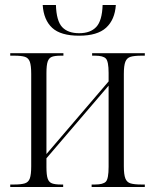

<svg xmlns="http://www.w3.org/2000/svg" viewBox="-20 -749 621 769"><path d="M297 -606Q223 -606 189 -637.5Q155 -669 151 -729H204Q206 -665 229 -640.5Q252 -616 297 -616Q342 -616 365.5 -641Q389 -666 391 -729H444Q440 -670 405 -638Q370 -606 297 -606ZM21 0V-10H37Q64 -10 79 -14.5Q94 -19 99.5 -34.5Q105 -50 105 -83V-453Q105 -486 99.5 -501.5Q94 -517 79.5 -521.5Q65 -526 38 -526H21V-536H234V-526H223Q200 -526 188 -521.5Q176 -517 171 -502.5Q166 -488 166 -456V-132L415 -423V-457Q415 -503 404 -514.5Q393 -526 361 -526H349V-536H560V-526H546Q518 -526 503 -521.5Q488 -517 482 -501.5Q476 -486 476 -453V-83Q476 -50 482 -34.5Q488 -19 503 -14.5Q518 -10 546 -10H560V0H347V-10H361Q393 -10 404 -21.5Q415 -33 415 -81V-406L166 -115V-80Q166 -48 171 -33.5Q176 -19 188.5 -14.5Q201 -10 223 -10H233V0Z"/></svg>

Font: Noto Serif Display Condensed Light
Style: Regular
Weight: 300
Width: 3
Designer: Monotype Design Team
Foundry: Monotype Imaging Inc.
Version: Version 2.009